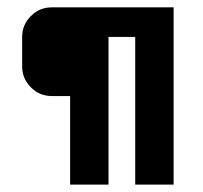

<svg xmlns="http://www.w3.org/2000/svg" viewBox="-20 -661 550 520"><path d="M450.2 -161.1H346.2V-561H273.9V-161.1H169.9V-400.9H120.1Q86.9 -400.9 63.5 -424.6Q40 -448.2 40 -481V-561Q40 -593.8 63.5 -617.4Q86.9 -641.1 120.1 -641.1H450.2Z"/></svg>

Font: Laconic
Style: Shadow
Weight: 900
Width: 6
Designer: Robby Woodard
Version: Version 1.000